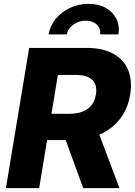

<svg xmlns="http://www.w3.org/2000/svg" viewBox="-20 -976 702 996"><path d="M10.7 0 131.3 -727.5H429.2Q511.7 -727.5 566.4 -698Q621.1 -668.5 644.3 -614Q667.5 -559.6 655.3 -485.4Q643.1 -410.6 601.3 -357.7Q559.6 -304.7 493.9 -277.1Q428.2 -249.5 344.2 -249.5H155.3L177.7 -385.7H338.4Q378.4 -385.7 407.5 -396.7Q436.5 -407.7 454.3 -429.9Q472.2 -452.1 477.5 -485.4Q485.8 -536.6 458.5 -562Q431.2 -587.4 372.1 -587.4H280.3L183.1 0ZM411.6 0 290.5 -332H474.6L599.6 0ZM439.5 -956.1Q491.2 -956.1 528.6 -935.1Q565.9 -914.1 583.7 -878.2Q601.6 -842.3 594.2 -797.4H499Q503.9 -828.1 482.4 -848.4Q460.9 -868.7 424.8 -868.7Q388.7 -868.7 360.4 -848.4Q332 -828.1 326.7 -797.4H231.9Q239.7 -842.3 269.3 -878.2Q298.8 -914.1 343.3 -935.1Q387.7 -956.1 439.5 -956.1Z"/></svg>

Font: Inter 16pt ExtraBold
Style: Italic
Weight: 800
Italic angle: -9.3988°
Version: Version 4.001;git-66647c0bb